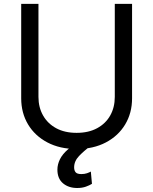

<svg xmlns="http://www.w3.org/2000/svg" viewBox="-20 -747 781 979"><path d="M565.3 -727.3H653.4V-245.7Q653.4 -171.2 618.4 -112.7Q583.5 -54.3 519.9 -20.8Q456.3 12.8 370.7 12.8Q285.2 12.8 221.6 -20.8Q158 -54.3 123 -112.7Q88.1 -171.2 88.1 -245.7V-727.3H176.1V-252.8Q176.1 -199.6 199.6 -158.2Q223 -116.8 266.5 -93.2Q310 -69.6 370.7 -69.6Q431.5 -69.6 475.1 -93.2Q518.8 -116.8 542.1 -158.2Q565.3 -199.6 565.3 -252.8ZM373.6 211.6Q329.9 211.6 301.3 187.7Q272.7 163.7 272.7 117.9Q272.7 91.6 285.5 65.3Q298.3 39.1 326.7 14.6Q355.1 -9.9 402 -31.2L440.3 -1.4Q408.4 22 383.2 48.3Q358 74.6 358 106.5Q358 122.5 365.8 131.6Q373.6 140.6 394.9 140.6Q410.9 140.6 423.3 136.4Q435.7 132.1 443.2 127.8L448.9 190.3Q437.1 197.8 418.1 204.7Q399.1 211.6 373.6 211.6Z"/></svg>

Font: InterMG
Style: Regular
Weight: 400
Designer: Rasmus Andersson
Foundry: rsms
Version: Version 3.019;December 26, 2023;FontCreator 15.0.0.2955 64-b